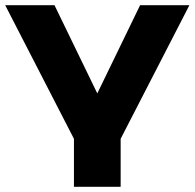

<svg xmlns="http://www.w3.org/2000/svg" viewBox="-40 -720 750 740"><path d="M-20 -700H170L335 -360L500 -700H690L425 -185V0H245V-185Z"/></svg>

Font: Russo One
Style: Regular
Weight: 400
Designer: Jovanny lemonad
Foundry: Jovanny Lemonad
Version: Version 1.001